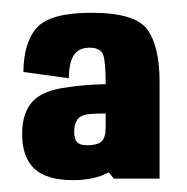

<svg xmlns="http://www.w3.org/2000/svg" viewBox="-20 -702 300 308"><path d="M162.5 -415.5 154.5 -425.5Q131 -413 98 -413Q54.5 -413 35 -431.5Q15.5 -450 15.5 -487Q15.5 -521 32.2 -539.2Q49 -557.5 89 -562Q112.5 -566 149.5 -567V-568.5Q149.5 -601 145.8 -613.2Q142 -625.5 123.5 -625.5Q106.5 -625.5 98.5 -613.5Q90.5 -601.5 90.5 -576.5L17.5 -586.5Q18 -634.5 39.5 -658Q61 -681.5 127 -681.5Q197 -681.5 216.5 -654.5Q236 -627.5 236 -570.5V-415.5ZM149.5 -497.5V-520Q133 -520 123 -519Q109 -517.5 104 -510Q99 -502.5 99 -491.5Q99 -479 103.5 -474Q108 -469 120 -469Q136 -469 142.8 -475Q149.5 -481 149.5 -497.5Z"/></svg>

Font: Anybody Condensed Regular
Style: Bold
Weight: 700
Width: 3
Designer: Tyler Finck
Foundry: Etcetera Type Company
Version: Version 1.010; ttfautohint (v1.8.3) -l 8 -r 50 -G 200 -x 14 